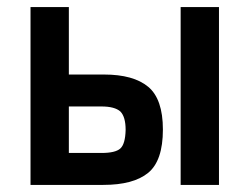

<svg xmlns="http://www.w3.org/2000/svg" viewBox="-20 -520 703 541"><path d="M266 -220Q303 -220 319 -206Q334 -191 334 -154Q333 -114 319 -101.5Q305 -89 266 -89H174V-220ZM271 1Q356 1 397.5 -33Q439 -67 439 -155Q439 -241 397.5 -275.5Q356 -310 273 -310H174V-500H66V1ZM489 -500V1H597V-500Z"/></svg>

Font: Titillium Web[RUS by Daymarius]
Style: Regular
Weight: 600
Designer: Cyrillization by Daymarius
Foundry: Cyrillization by Daymarius
Version: Version 1.002 September 11, 2018